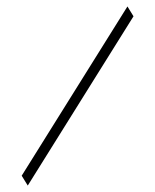

<svg xmlns="http://www.w3.org/2000/svg" viewBox="-20 -488 486 601"><path d="M47.9 62 378.9 -467.8 397.9 -437 66.9 92.8Z"/></svg>

Font: Hhenum
Style: Regular
Weight: 400
Designer: T. Christopher White
Version: Version 1.0